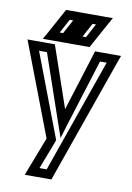

<svg xmlns="http://www.w3.org/2000/svg" viewBox="-167 -766 720 1051"><g transform="rotate(10 193.0 -241.0)"><path d="M418 -509H327H308L303 -491L202 -169L91 -492L85 -509H68H-31H-67L-54 -475L130 7L60 189L47 223H84H178H195L201 206L441 -476L453 -509H418ZM382 -459 160 173H120L180 16L183 7L180 -2L6 -459H50L180 -81L205 -9L227 -82L345 -459H382ZM119 -577H100L142 -655H161L119 -577ZM282 -540 352 -668 373 -705H331H255H246H240H204H128H113L106 -692L36 -564L15 -527H58H134H142H148H185H261H275L282 -540ZM246 -577H227L269 -655H288L246 -577Z"/></g></svg>

Font: Gamestation DisplayOutline
Style: Regular
Weight: 400
Designer: Jonas Hecksher
Foundry: Jonas Hecksher, Playtypeª, e-types AS
Version: Version 1.003